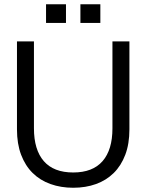

<svg xmlns="http://www.w3.org/2000/svg" viewBox="-20 -875 690 905"><path d="M325 10Q267 10 218 -7.5Q169 -25 134 -59.5Q99 -94 79.5 -145.5Q60 -197 60 -265V-680H140V-270Q140 -169 186.5 -115.5Q233 -62 325 -62Q417 -62 463.5 -115.5Q510 -169 510 -270V-680H590V-265Q590 -197 570.5 -145.5Q551 -94 516 -59.5Q481 -25 432.5 -7.5Q384 10 325 10ZM197 -855H291V-767H197ZM359 -855H453V-767H359Z"/></svg>

Font: CyStack Display
Style: Regular
Weight: 400
Designer: Weizhong Zhang
Foundry: 本地遙控
Version: Version 1.000;Glyphs 3.1.2 (3151)